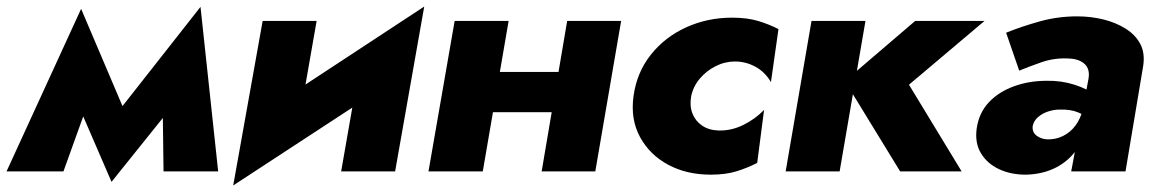

<svg xmlns="http://www.w3.org/2000/svg" viewBox="-47 -524 3536 587"><path d="M453 0H620L566 -503L449 -309ZM294 -157V32L538 -272L566 -503ZM294 32 352 -142 201 -497 156 -287ZM-27 0H147L252 -292L201 -497Z M1209 -312 1250 -504 708 -148 666 43ZM921 -460H756L666 43L860 -111ZM1250 -504 1057 -349 996 0H1161Z M1340 -181H1714L1736 -304H1362ZM1687 -460 1609 0H1773L1852 -460ZM1343 -460 1263 0H1429L1508 -460Z M2066 -229Q2072 -259 2092 -283Q2112 -307 2140.5 -321.5Q2169 -336 2200 -336Q2233 -336 2262.5 -320Q2292 -304 2310 -273L2333 -435Q2304 -450 2270.5 -460Q2237 -470 2191 -470Q2116 -470 2051 -440.5Q1986 -411 1943 -357Q1900 -303 1890 -231Q1880 -160 1909.5 -105.5Q1939 -51 1995.5 -20.5Q2052 10 2126 10Q2172 10 2205.5 -0.5Q2239 -11 2268 -26L2289 -188Q2262 -160 2225.5 -142Q2189 -124 2150 -125Q2120 -126 2099.5 -140Q2079 -154 2070 -177Q2061 -200 2066 -229Z M2434 -460 2355 0H2520L2599 -460ZM2751 -460 2536 -276 2705 0H2893L2732 -265L2963 -460Z M3110 -137Q3113 -154 3126 -165.5Q3139 -177 3157 -183Q3175 -189 3193 -189Q3226 -190 3249 -180.5Q3272 -171 3294 -153L3304 -231Q3279 -252 3238 -265Q3197 -278 3153 -277Q3099 -277 3052.5 -260Q3006 -243 2976 -211Q2946 -179 2939 -131Q2933 -87 2952 -55.5Q2971 -24 3007 -7Q3043 10 3089 10Q3136 9 3173.5 -8Q3211 -25 3236.5 -56Q3262 -87 3271 -129L3263 -188Q3256 -160 3240.5 -139.5Q3225 -119 3202.5 -108Q3180 -97 3154 -98Q3136 -99 3122.5 -109Q3109 -119 3110 -137ZM3069 -308Q3095 -319 3136.5 -333.5Q3178 -348 3223 -345Q3244 -344 3258.5 -336Q3273 -328 3278.5 -315Q3284 -302 3281 -284L3228 0H3394L3448 -322Q3454 -361 3439.5 -389Q3425 -417 3395 -436Q3365 -455 3326.5 -464.5Q3288 -474 3246 -474Q3187 -474 3131.5 -458.5Q3076 -443 3029 -424Z"/></svg>

Font: Jost ExtraBold
Style: Italic
Weight: 800
Italic angle: -5°
Version: Version 3.710